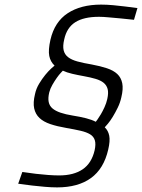

<svg xmlns="http://www.w3.org/2000/svg" viewBox="-20 -674 617 834"><path d="M562 -588Q532 -591 504 -594Q480 -596 454 -598.5Q428 -601 410 -601Q344 -601 307 -577.5Q270 -554 259 -503Q252 -474 256.5 -455.5Q261 -437 276 -425.5Q291 -414 316.5 -407Q342 -400 378 -394Q416 -387 444.5 -377.5Q473 -368 489.5 -352.5Q506 -337 511 -312.5Q516 -288 507 -251Q502 -228 491.5 -206.5Q481 -185 470 -167Q459 -149 449 -137Q439 -125 435 -121Q450 -107 454.5 -84.5Q459 -62 450 -24Q431 59 375 99.5Q319 140 228 140Q204 140 175 137.5Q146 135 120 132Q90 128 59 124L77 73Q107 77 136 81Q161 84 188.5 86Q216 88 237 88Q300 88 339 61.5Q378 35 391 -21Q397 -48 392 -64.5Q387 -81 371.5 -90.5Q356 -100 330 -106Q304 -112 269 -118Q228 -125 198.5 -135Q169 -145 151.5 -161.5Q134 -178 128.5 -203Q123 -228 132 -265Q137 -289 150 -310.5Q163 -332 176.5 -348.5Q190 -365 202 -376Q214 -387 217 -389Q199 -406 194 -431Q189 -456 199 -501Q217 -579 274 -616.5Q331 -654 419 -654Q443 -654 471 -651.5Q499 -649 522 -646Q549 -642 577 -639ZM345 -343Q317 -348 293.5 -353.5Q270 -359 253 -367Q252 -366 244 -357.5Q236 -349 226.5 -335.5Q217 -322 207.5 -305.5Q198 -289 194 -273Q188 -248 191.5 -231Q195 -214 208 -203Q221 -192 243 -184.5Q265 -177 296 -172Q328 -167 353.5 -160.5Q379 -154 396 -145Q397 -146 403.5 -155Q410 -164 418 -177.5Q426 -191 434 -208.5Q442 -226 446 -244Q452 -271 447.5 -287.5Q443 -304 430 -314.5Q417 -325 395 -331.5Q373 -338 345 -343Z"/></svg>

Font: Panefresco 250wt
Style: Italic
Weight: 300
Version: Version 1.000